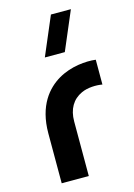

<svg xmlns="http://www.w3.org/2000/svg" viewBox="-122 -874 657 938"><g transform="rotate(-15 206.0 -405.0)"><path d="M70 -252V0H207V-276C207 -338 233 -382 281 -404C313 -419 357 -420 387 -414.5V-540C338 -546 261.5 -540 196.5 -502C135.5 -466 70 -394 70 -252ZM149.5 -615H250.5L333.5 -810H232.5Z"/></g></svg>

Font: Eudonet ExtraBold
Style: Regular
Weight: 800
Designer: Mikhail Sharanda
Foundry: Mikhail Sharanda
Version: Version 4.503;Glyphs 3.1.2 (3151)